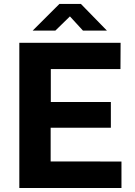

<svg xmlns="http://www.w3.org/2000/svg" viewBox="-20 -936 674 956"><path d="M76.2 -723H580.5L579.8 -592.2H233V-428H532V-300H232.2V-132L584.8 -131.8V0H76.2ZM328.2 -854.4 255.5 -783.5H142.5L275.8 -916.4H382.8L512.5 -783.5H393.2Z"/></svg>

Font: Public Sans VF
Style: Regular
Weight: 400
Designer: Pablo Impallari, Rodrigo Fuenzalida (Modified by Dan O. Williams and USWDS)
Version: Version 1.003